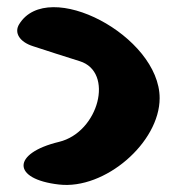

<svg xmlns="http://www.w3.org/2000/svg" viewBox="-20 -576 501 540"><path d="M34 -508C19 -484 35 -458 73 -446C109 -434 166 -416 204 -404C302 -374 258 -204 146 -177C13 -145 13 -72 146 -57C275 -42 429 -175 429 -300C429 -475 115 -640 34 -508Z"/></svg>

Font: Hussar Skorodowane
Style: Bold
Weight: 700
Foundry: Cannot Into Space Fonts
Version: Version 0.892